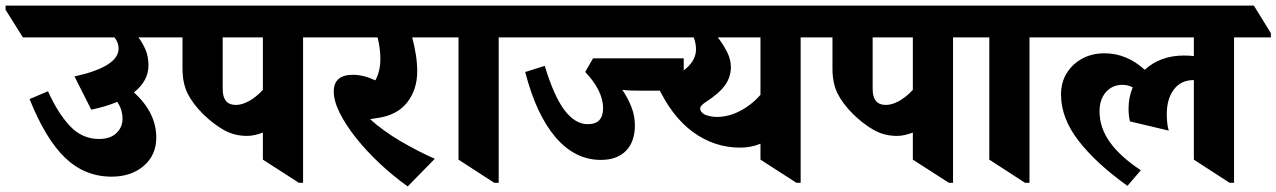

<svg xmlns="http://www.w3.org/2000/svg" viewBox="-88 -646 4574 688"><path d="M312 -13Q216 -13 145.5 -80.5Q75 -148 18 -291L84 -319Q119 -241 162.5 -194.5Q206 -148 267 -148Q307 -148 329 -169Q351 -190 351 -220Q351 -254 332 -281Q292 -264 239 -253L179 -372Q337 -407 337 -472Q337 -494 322 -512H-6L-68 -611V-626H524L585 -527V-512H408Q424 -491 434 -466.5Q444 -442 444 -412Q444 -356 392 -315Q472 -242 472 -153Q472 -90 427 -51.5Q382 -13 312 -13Z M797 -159Q752 -159 714.5 -180Q677 -201 640 -237Q602 -275 584 -311.5Q566 -348 566 -401V-512H511L449 -611V-626H1069L1131 -527V-512H998V9H983L854 -74V-171Q841 -166 826.5 -162.5Q812 -159 797 -159ZM710 -327Q710 -270 757 -270Q780 -270 805.5 -284.5Q831 -299 854 -324V-512H710Z M1373 22Q1321 -15 1273 -60Q1225 -105 1188 -151.5Q1151 -198 1129.5 -241Q1108 -284 1108 -318Q1108 -378 1177 -378Q1215 -378 1257 -358Q1275 -391 1275 -435Q1275 -472 1265 -512H1057L995 -611V-626H1497L1558 -527V-512H1389Q1397 -482 1402 -451Q1407 -420 1407 -390Q1407 -325 1371 -279Q1335 -233 1264 -223Q1257 -222 1250.5 -221Q1244 -220 1238 -219Q1286 -176 1347.5 -140Q1409 -104 1470 -77Z M1683 9 1555 -74V-512H1484L1422 -611V-626H1770L1831 -527V-512H1699V9Z M1758 -512 1696 -611V-626H2240L2301 -527V-512ZM2065 -73Q1972 -73 1902.5 -154.5Q1833 -236 1794 -388L1864 -410Q1897 -301 1935 -251Q1973 -201 2018 -201Q2073 -201 2073 -258Q2073 -291 2056 -324Q2039 -357 2009 -388L2037 -437H2362V-321H2220Q2198 -321 2178.5 -321.5Q2159 -322 2142 -324Q2163 -293 2175 -261.5Q2187 -230 2187 -197Q2187 -138 2155 -105.5Q2123 -73 2065 -73Z M2564 -117Q2472 -117 2395 -173Q2318 -229 2266 -343Q2338 -372 2372 -402Q2406 -432 2406 -469Q2406 -491 2398 -512H2227L2165 -611V-626H2853L2914 -527V-512H2781V9H2766L2637 -74V-131Q2603 -117 2564 -117ZM2438 -235Q2446 -232 2457 -229.5Q2468 -227 2481 -227Q2522 -227 2563 -248Q2604 -269 2637 -306V-512H2484Q2505 -485 2518 -458.5Q2531 -432 2531 -406Q2531 -370 2510 -340.5Q2489 -311 2439 -279Q2421 -267 2421 -258Q2421 -244 2438 -235Z M3126 -159Q3081 -159 3043.5 -180Q3006 -201 2969 -237Q2931 -275 2913 -311.5Q2895 -348 2895 -401V-512H2840L2778 -611V-626H3398L3460 -527V-512H3327V9H3312L3183 -74V-171Q3170 -166 3155.5 -162.5Q3141 -159 3126 -159ZM3039 -327Q3039 -270 3086 -270Q3109 -270 3134.5 -284.5Q3160 -299 3183 -324V-512H3039Z M3585 9 3457 -74V-512H3386L3324 -611V-626H3672L3733 -527V-512H3601V9Z M3952 20Q3839 -61 3776.5 -142Q3714 -223 3714 -307Q3714 -351 3734.5 -384Q3755 -417 3790 -436Q3825 -455 3870 -455Q3949 -455 4014 -396Q4070 -447 4154 -447Q4174 -447 4190 -445V-512H3660L3598 -611V-626H4405L4466 -527V-512H4334V9H4318L4190 -74V-359H4189Q4144 -359 4118.5 -325.5Q4093 -292 4093 -237Q4093 -222 4094.5 -206.5Q4096 -191 4100 -178L3961 -211Q3956 -231 3956 -257Q3956 -298 3971 -333Q3954 -342 3934 -342Q3898 -342 3875 -316Q3852 -290 3852 -247Q3852 -188 3889.5 -136Q3927 -84 4000 -36Z"/></svg>

Font: Noto Serif Devanagari ExtraBold
Style: Regular
Weight: 800
Designer: Universal Thirst, Indian Type Foundry and the Monotype Design Team
Foundry: Monotype Imaging Inc.
Version: Version 2.004; ttfautohint (v1.8.4.7-5d5b)